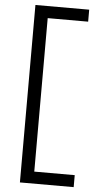

<svg xmlns="http://www.w3.org/2000/svg" viewBox="-67 -939 634 1149"><g transform="rotate(5 250.0 -365.0)"><path d="M98 168V-898H421V-826H178V96H421V168Z"/></g></svg>

Font: Iosevka SS08
Style: Regular
Weight: 400
Monospace: yes
Designer: Belleve Invis
Foundry: Belleve Invis
Version: 2.1.0; ttfautohint (v1.8.2)